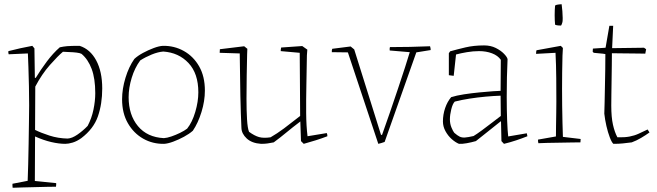

<svg xmlns="http://www.w3.org/2000/svg" viewBox="-20 -674 3110 909"><path d="M40 215Q39 211 39 206Q39 201 39 196L111 182Q112 149 113.5 103.5Q115 58 115.5 8Q116 -42 117 -90Q118 -138 118 -175Q118 -217 117 -266Q116 -315 114.5 -357Q113 -399 112 -421L21 -417Q20 -420 19.5 -424.5Q19 -429 20 -432Q47 -439 76 -445.5Q105 -452 133 -457L143 -445L145 -306L149 -305Q172 -343 201.5 -382.5Q231 -422 263 -450Q281 -454 298.5 -455.5Q316 -457 357 -457Q407 -441 435.5 -388Q464 -335 464 -255Q464 -182 443.5 -123Q423 -64 365 -20Q344 -5 324 1Q304 7 289 7Q259 7 222.5 -1.5Q186 -10 146 -28L145 183L246 193Q246 196 246 200.5Q246 205 245 210Q232 210 204.5 210.5Q177 211 144.5 212Q112 213 83.5 213.5Q55 214 40 215ZM300 -18Q321 -19 347 -37Q373 -55 395 -78Q414 -114 422.5 -155Q431 -196 431 -233Q431 -302 414 -347.5Q397 -393 366 -419Q359 -423 342.5 -425Q326 -427 307.5 -427.5Q289 -428 278 -429Q254 -409 216 -366Q178 -323 147 -264L146 -59Q174 -45 214.5 -32Q255 -19 300 -18Z M757 7Q703 8 658 -17.5Q613 -43 585.5 -90.5Q558 -138 558 -204Q558 -253 574 -305.5Q590 -358 616 -395Q632 -410 657 -423.5Q682 -437 707.5 -446.5Q733 -456 751 -457Q805 -458 850.5 -432.5Q896 -407 923 -359.5Q950 -312 950 -245Q950 -196 934 -144Q918 -92 893 -55Q876 -40 851 -26.5Q826 -13 800.5 -3.5Q775 6 757 7ZM756 -20Q771 -21 791.5 -28Q812 -35 832.5 -45Q853 -55 866 -65Q890 -95 904.5 -144Q919 -193 919 -237Q919 -326 872.5 -375.5Q826 -425 753 -430Q728 -428 698.5 -416Q669 -404 644 -388Q618 -353 603.5 -305.5Q589 -258 589 -214Q589 -130 633 -77Q677 -24 756 -20Z M1216 7Q1172 4 1148 -18.5Q1124 -41 1123 -68Q1120 -131 1118 -219.5Q1116 -308 1115 -421L1020 -424Q1020 -435 1021 -441L1136 -455L1151 -443L1150 -417Q1149 -372 1148 -316.5Q1147 -261 1147 -206.5Q1147 -152 1149.5 -109.5Q1152 -67 1159 -50Q1185 -31 1206.5 -25Q1228 -19 1261 -24Q1291 -41 1324.5 -66Q1358 -91 1401 -125Q1400 -204 1400 -284Q1400 -364 1399 -424L1309 -432Q1309 -436 1309.5 -440Q1310 -444 1311 -449L1411 -456L1435 -439L1433 -412Q1432 -341 1430.5 -271Q1429 -201 1429.5 -139Q1430 -77 1436 -29L1527 -44Q1530 -38 1530 -29Q1504 -19 1475.5 -10Q1447 -1 1418 7L1405 -6L1402 -94V-99Q1365 -71 1335.5 -46.5Q1306 -22 1276 0Q1260 3 1247.5 5Q1235 7 1216 7Z M1771 7 1627 -426 1551 -427Q1550 -436 1553 -443L1640 -454L1657 -440L1784 -35L1789 -36Q1807 -86 1826.5 -143Q1846 -200 1864.5 -255Q1883 -310 1897.5 -355Q1912 -400 1920 -427L1825 -435Q1824 -444 1826 -451Q1871 -451 1920.5 -452Q1970 -453 2016 -455Q2019 -446 2019 -437L1951 -426L1801 -2Q1796 0 1786 3Q1776 6 1771 7Z M2233 -6Q2212 0 2190 4Q2168 8 2153 7Q2136 0 2118.5 -15.5Q2101 -31 2089 -53Q2077 -75 2077 -99Q2077 -132 2087.5 -162.5Q2098 -193 2116 -214Q2141 -222 2177 -227.5Q2213 -233 2249.5 -236.5Q2286 -240 2313.5 -242Q2341 -244 2350 -244L2351 -391Q2337 -411 2309.5 -421.5Q2282 -432 2248 -432Q2220 -432 2190.5 -427Q2161 -422 2139 -416L2128 -315L2105 -318V-422L2111 -431Q2143 -440 2183 -449.5Q2223 -459 2272 -459Q2303 -459 2327 -447Q2351 -435 2366 -419.5Q2381 -404 2383 -394Q2381 -357 2380 -308Q2379 -259 2379 -215Q2379 -155 2381 -104Q2383 -53 2386 -28L2474 -43L2477 -29Q2452 -19 2423.5 -9.5Q2395 0 2366 7L2354 -6L2352 -98L2351 -100Q2320 -75 2286.5 -48.5Q2253 -22 2233 -6ZM2131 -45Q2146 -32 2156.5 -27Q2167 -22 2181.5 -23Q2196 -24 2222 -30Q2237 -39 2261.5 -57Q2286 -75 2310.5 -94Q2335 -113 2351 -125L2350 -221Q2318 -220 2279.5 -216.5Q2241 -213 2202.5 -207Q2164 -201 2133 -193Q2123 -183 2116.5 -156.5Q2110 -130 2110 -109Q2110 -88 2117.5 -70Q2125 -52 2131 -45Z M2529 4Q2527 -2 2527 -13L2612 -28Q2612 -47 2612.5 -78Q2613 -109 2613.5 -141Q2614 -173 2614 -193Q2614 -239 2613.5 -303Q2613 -367 2610 -424L2518 -419Q2518 -430 2520 -436L2635 -457L2645 -447L2643 -410Q2642 -375 2641.5 -331.5Q2641 -288 2641 -254Q2641 -216 2641.5 -174Q2642 -132 2643 -93Q2644 -54 2645 -26L2729 -16Q2729 -13 2728.5 -8.5Q2728 -4 2728 0Q2714 0 2687.5 0.5Q2661 1 2630 1.5Q2599 2 2571.5 2.5Q2544 3 2529 4ZM2608 -557Q2606 -577 2606 -602Q2606 -627 2608 -648Q2614 -652 2626 -653Q2632 -654 2639 -654Q2641 -639 2642.5 -621Q2644 -603 2644 -589Q2644 -575 2643 -570Q2643 -568 2640 -560.5Q2637 -553 2636 -553Q2632 -553 2623.5 -553.5Q2615 -554 2608 -557Z M2884 7Q2876 0 2867 -23.5Q2858 -47 2851 -77.5Q2844 -108 2841 -136Q2842 -156 2842.5 -190.5Q2843 -225 2844 -265.5Q2845 -306 2845.5 -346Q2846 -386 2846 -418Q2837 -420 2816.5 -421.5Q2796 -423 2791 -424L2786 -429L2787 -444L2847 -448L2865 -552H2883L2878 -446L3029 -448L3039 -441L3035 -420Q3027 -420 3006.5 -420.5Q2986 -421 2960.5 -421Q2935 -421 2912 -421.5Q2889 -422 2877 -422Q2877 -398 2876.5 -364.5Q2876 -331 2875.5 -295Q2875 -259 2874.5 -227Q2874 -195 2874 -174Q2874 -119 2882 -83.5Q2890 -48 2903 -24Q2937 -23 2960.5 -27.5Q2984 -32 3003.5 -41Q3023 -50 3046 -61L3055 -47Q3037 -34 3015 -21Q2993 -8 2971 0Q2947 3 2928.5 5Q2910 7 2884 7Z"/></svg>

Font: Labrada ExtraLight
Style: Regular
Weight: 200
Designer: Mercedes Jáuregui
Foundry: Omnibus-Type Team
Version: Version 1.000; ttfautohint (v1.8.4.7-5d5b)